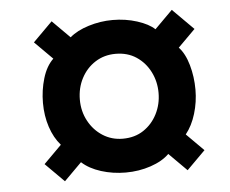

<svg xmlns="http://www.w3.org/2000/svg" viewBox="-43 -652 746 622"><g transform="rotate(-5 330.0 -341.5)"><path d="M144 -80 83 -141 141 -199Q119 -224 107 -260.5Q95 -297 95 -339Q95 -380 106.5 -418.5Q118 -457 141 -479L83 -537L146 -600L203 -543Q226 -563 264.5 -575Q303 -587 343 -587Q385 -587 422.5 -575Q460 -563 479 -545L537 -603L605 -535L549 -479Q569 -458 580 -419.5Q591 -381 591 -339Q591 -299 579.5 -261Q568 -223 547 -197L603 -141L543 -81L485 -139Q463 -117 424.5 -104Q386 -91 343 -91Q301 -91 263 -103Q225 -115 201 -137ZM343 -201Q382 -201 410.5 -220Q439 -239 455 -270.5Q471 -302 471 -339Q471 -376 455 -407.5Q439 -439 410.5 -458Q382 -477 343 -477Q306 -477 277 -458.5Q248 -440 231.5 -408.5Q215 -377 215 -339Q215 -301 232 -269.5Q249 -238 278 -219.5Q307 -201 343 -201Z"/></g></svg>

Font: Archivo Expanded Black
Style: Italic
Weight: 900
Width: 7
Italic angle: -10°
Designer: Hector Gatti
Foundry: Omnibus-Type
Version: Version 2.001